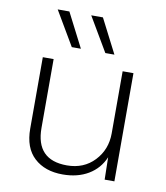

<svg xmlns="http://www.w3.org/2000/svg" viewBox="-83 -795 757 874"><g transform="rotate(10 296.0 -358.0)"><path d="M248 -568H206L113 -726H167ZM403 -568H361L268 -726H322ZM265 10Q183 10 133.5 -35.5Q84 -81 84 -170V-500H134V-182Q134 -34 277 -34Q355 -34 404 -86Q453 -138 453 -213V-500H503V0H458L456 -103Q433 -49 383.5 -19.5Q334 10 265 10Z"/></g></svg>

Font: Elaine Sans Light
Style: Regular
Weight: 300
Designer: Wei Huang
Foundry: Wei Huang
Version: Version 2.001;December 24, 2019;FontCreator 12.0.0.2547 64-b